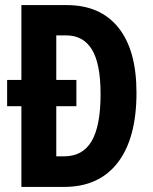

<svg xmlns="http://www.w3.org/2000/svg" viewBox="-20 -734 599 754"><path d="M242 -714Q374 -714 445 -625.5Q516 -537 516 -370Q516 -191 442.5 -95.5Q369 0 232 0H64V-317H8V-420H64V-714ZM240 -595H201V-420H280V-317H201V-120H231Q305 -120 340 -180Q375 -240 375 -364Q375 -484 341 -539.5Q307 -595 240 -595Z"/></svg>

Font: Noto Sans ExtraCondensed
Style: Bold
Weight: 700
Width: 2
Designer: Monotype Design Team
Foundry: Monotype Imaging Inc.
Version: Version 2.013; ttfautohint (v1.8.4.7-5d5b)